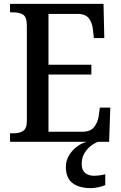

<svg xmlns="http://www.w3.org/2000/svg" viewBox="-20 -734 627 994"><path d="M32 0V-44H52Q81 -44 100 -56.5Q119 -69 119 -108V-601Q119 -646 99.5 -658Q80 -670 51 -670H32V-714H516L520 -537H466L461 -581Q458 -615 440.5 -638.5Q423 -662 382 -662H231V-399H453V-348H231V-52H406Q448 -52 467 -76Q486 -100 491 -133L497 -177H551L545 0ZM451 240Q389 240 355 213.5Q321 187 321 130Q321 99 336.5 72Q352 45 377 26Q402 7 430 0H489Q470 6 450 21.5Q430 37 416.5 60Q403 83 403 115Q403 147 421 161.5Q439 176 467 176Q479 176 494 174Q509 172 525 168V224Q511 231 488.5 235.5Q466 240 451 240Z"/></svg>

Font: Noto Serif Khmer SemiCondensed Medium
Style: Regular
Weight: 500
Width: 4
Designer: Danh Hong and the Monotype Design Team
Foundry: Monotype Imaging Inc.
Version: Version 2.004; ttfautohint (v1.8.4.7-5d5b)